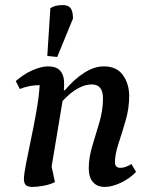

<svg xmlns="http://www.w3.org/2000/svg" viewBox="-20 -723 596 755"><path d="M108 12Q88 12 81 4Q74 -4 74 -19Q74 -36 82 -77.5Q90 -119 101.5 -173.5Q113 -228 123 -284.5Q133 -341 136 -388H131Q115 -388 96.5 -384.5Q78 -381 58 -373L42 -404Q72 -431 107 -446.5Q142 -462 169 -462Q202 -462 217 -444.5Q232 -427 232 -398Q232 -391 232 -384Q232 -377 231 -368H235Q272 -412 311.5 -437Q351 -462 388 -462Q439 -462 463.5 -427.5Q488 -393 488 -345Q488 -297 474 -249Q460 -201 446 -158.5Q432 -116 432 -85Q432 -63 454 -63Q473 -63 497 -78L515 -47Q489 -20 454.5 -4Q420 12 392 12Q362 12 345.5 -7Q329 -26 329 -61Q329 -103 343 -149Q357 -195 371 -242.5Q385 -290 385 -336Q385 -391 341 -391Q315 -391 286.5 -375.5Q258 -360 226 -326L183 -68L196 -7Q176 3 151 7.5Q126 12 108 12ZM205 -499 166 -503 178 -691Q196 -703 227 -703Q249 -703 258 -690.5Q267 -678 267 -650Z"/></svg>

Font: Petrona SemiBold
Style: Italic
Weight: 600
Italic angle: -9°
Designer: Ringo R. Seeber
Foundry: Ringo R. Seeber
Version: Version 2.001; ttfautohint (v1.8.3)